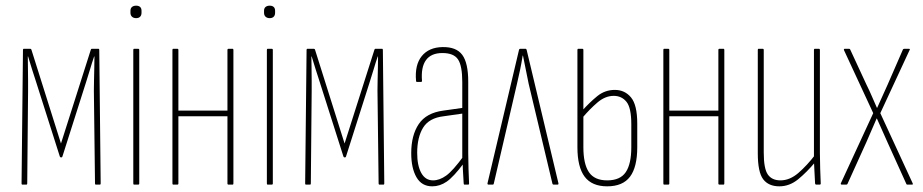

<svg xmlns="http://www.w3.org/2000/svg" viewBox="-20 -651 3255 677"><path d="M59 0Q56 0 56 -4L61 -475Q61 -479 64 -479H86Q90 -479 91 -475L195 -145L300 -475Q301 -479 304 -479H327Q330 -479 330 -475L335 -4Q335 0 332 0H318Q315 0 315 -4L311 -331Q311 -345 311.5 -367.5Q312 -390 312.5 -413.5Q313 -437 313 -452H312Q304 -429 297.5 -406.5Q291 -384 284 -363L200 -99Q199 -97 198.5 -96.5Q198 -96 195 -96Q194 -96 193 -96.5Q192 -97 191 -99L107 -363Q100 -384 93 -406.5Q86 -429 79 -452H78Q78 -437 78.5 -413.5Q79 -390 79 -367.5Q79 -345 79 -331L76 -4Q76 0 73 0Z M453 0Q450 0 450 -4V-475Q450 -479 453 -479H467Q471 -479 471 -475V-4Q471 0 467 0ZM460 -587Q451 -587 445.5 -592Q440 -597 440 -606V-613Q440 -622 445.5 -626.5Q451 -631 460 -631Q469 -631 474 -626.5Q479 -622 479 -613V-606Q479 -597 474 -592Q469 -587 460 -587Z M786 0Q782 0 782 -4V-475Q782 -479 786 -479H800Q803 -479 803 -475V-4Q803 0 800 0ZM591 0Q588 0 588 -4V-475Q588 -479 591 -479H605Q609 -479 609 -475V-4Q609 0 605 0ZM605 -241V-261H787V-241Z M924 0Q921 0 921 -4V-475Q921 -479 924 -479H938Q942 -479 942 -475V-4Q942 0 938 0ZM931 -587Q922 -587 916.5 -592Q911 -597 911 -606V-613Q911 -622 916.5 -626.5Q922 -631 931 -631Q940 -631 945 -626.5Q950 -622 950 -613V-606Q950 -597 945 -592Q940 -587 931 -587Z M1059 0Q1056 0 1056 -4L1061 -475Q1061 -479 1064 -479H1086Q1090 -479 1091 -475L1195 -145L1300 -475Q1301 -479 1304 -479H1327Q1330 -479 1330 -475L1335 -4Q1335 0 1332 0H1318Q1315 0 1315 -4L1311 -331Q1311 -345 1311.5 -367.5Q1312 -390 1312.5 -413.5Q1313 -437 1313 -452H1312Q1304 -429 1297.5 -406.5Q1291 -384 1284 -363L1200 -99Q1199 -97 1198.5 -96.5Q1198 -96 1195 -96Q1194 -96 1193 -96.5Q1192 -97 1191 -99L1107 -363Q1100 -384 1093 -406.5Q1086 -429 1079 -452H1078Q1078 -437 1078.5 -413.5Q1079 -390 1079 -367.5Q1079 -345 1079 -331L1076 -4Q1076 0 1073 0Z M1618 0Q1615 0 1615 -4Q1613 -31 1612 -55.5Q1611 -80 1611 -93L1610 -94V-362Q1610 -419 1595 -441.5Q1580 -464 1540 -464Q1500 -464 1482 -439Q1464 -414 1468 -366Q1468 -362 1464 -362H1451Q1447 -362 1447 -366Q1442 -422 1467 -453Q1492 -484 1540 -485Q1589 -486 1610 -457.5Q1631 -429 1631 -363V-111Q1631 -83 1632 -55.5Q1633 -28 1634 -4Q1634 0 1631 0ZM1504 6Q1467 6 1448.5 -26Q1430 -58 1430 -111Q1430 -174 1456.5 -213.5Q1483 -253 1543 -261L1614 -271V-251L1544 -241Q1493 -235 1472 -201Q1451 -167 1451 -112Q1451 -67 1465.5 -41Q1480 -15 1507 -15Q1530 -15 1553.5 -32Q1577 -49 1615 -101V-75Q1579 -27 1555 -10.5Q1531 6 1504 6Z M1703 0Q1698 0 1699 -5L1810 -475Q1811 -479 1815 -479H1833Q1836 -479 1837 -475L1949 -5Q1950 0 1946 0H1932Q1929 0 1928 -3L1844 -356Q1839 -380 1834 -405.5Q1829 -431 1824 -455H1823Q1819 -430 1814 -405.5Q1809 -381 1803 -356L1721 -3Q1720 0 1718 0Z M2121 6Q2067 6 2041.5 -28Q2016 -62 2016 -132V-475Q2016 -479 2019 -479H2033Q2037 -479 2037 -475V-132Q2037 -73 2056.5 -44Q2076 -15 2121 -15Q2167 -15 2186.5 -44Q2206 -73 2206 -132V-213Q2206 -271 2189 -292Q2172 -313 2144 -313Q2114 -313 2086.5 -289.5Q2059 -266 2033 -235V-261Q2059 -290 2086 -312Q2113 -334 2148 -334Q2183 -334 2205 -307.5Q2227 -281 2227 -215V-132Q2227 -62 2201.5 -28Q2176 6 2121 6Z M2517 0Q2513 0 2513 -4V-475Q2513 -479 2517 -479H2531Q2534 -479 2534 -475V-4Q2534 0 2531 0ZM2322 0Q2319 0 2319 -4V-475Q2319 -479 2322 -479H2336Q2340 -479 2340 -475V-4Q2340 0 2336 0ZM2336 -241V-261H2518V-241Z M2728 6Q2690 6 2671 -19Q2652 -44 2652 -111V-475Q2652 -479 2655 -479H2669Q2673 -479 2673 -475V-113Q2673 -56 2687.5 -35.5Q2702 -15 2732 -15Q2765 -15 2795.5 -41.5Q2826 -68 2855 -106V-80Q2825 -44 2794.5 -19Q2764 6 2728 6ZM2858 0Q2855 0 2854 -4Q2853 -27 2851.5 -52.5Q2850 -78 2850 -93V-96V-475Q2850 -479 2853 -479H2867Q2871 -479 2871 -475V-111Q2871 -83 2872 -56Q2873 -29 2874 -4Q2874 0 2870 0Z M2948 0Q2946 0 2945 -1.5Q2944 -3 2945 -5L3059 -252L2956 -474Q2955 -476 2956 -477.5Q2957 -479 2958 -479H2974Q2977 -479 2978 -476L3035 -353Q3045 -333 3054 -312Q3063 -291 3072 -271H3073Q3082 -291 3091.5 -312Q3101 -333 3110 -353L3164 -477Q3166 -479 3169 -479H3185Q3187 -479 3188 -477.5Q3189 -476 3187 -474L3084 -252L3198 -5Q3199 -3 3198.5 -1.5Q3198 0 3197 0H3179Q3177 0 3176 -2L3109 -150Q3100 -170 3090.5 -191.5Q3081 -213 3072 -233H3071Q3062 -213 3053 -191.5Q3044 -170 3035 -150L2968 -2Q2966 0 2964 0Z"/></svg>

Font: Sofia Sans Extra Condensed Thin
Style: Regular
Weight: 250
Version: Version 4.100